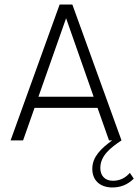

<svg xmlns="http://www.w3.org/2000/svg" viewBox="-20 -615 606 841"><path d="M548.8 142.1C529.3 164.6 504.9 176.8 474.6 176.8C438.5 176.8 419.4 153.3 419.4 121.1C419.4 66.4 465.3 31.2 512.2 0L296.9 -595.2H241.2L26.4 0H81.1L131.3 -142.6H407.2L457.5 0H471.2C422.4 35.6 384.3 71.8 384.3 124.5C384.3 174.3 416.5 204.1 467.8 206.1C506.8 207 538.1 194.8 565.9 167.5ZM148.4 -191.4 269.5 -535.2 390.1 -191.4Z"/></svg>

Font: Now Light
Style: Regular
Weight: 300
Designer: Alfredo Marco Pradil
Foundry: Alfredo Marco Pradil
Version: Version 1.200;hotconv 1.0.109;makeotfexe 2.5.65596